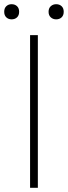

<svg xmlns="http://www.w3.org/2000/svg" viewBox="-33 -893 323 913"><path d="M110 0V-726H147V0ZM22 -801Q7 -801 -3 -810.5Q-13 -820 -13 -837Q-13 -854 -3 -863.5Q7 -873 22 -873Q38 -873 48 -863.5Q58 -854 58 -837Q58 -820 48 -810.5Q38 -801 22 -801ZM234 -801Q219 -801 208.5 -810.5Q198 -820 198 -837Q198 -854 208.5 -863.5Q219 -873 234 -873Q250 -873 260 -863.5Q270 -854 270 -837Q270 -820 260 -810.5Q250 -801 234 -801Z"/></svg>

Font: Noto Sans JP
Style: Regular
Weight: 100
Designer: Ryoko NISHIZUKA 西塚涼子 (kana, bopomofo & ideographs); Paul D. Hunt (Latin, Greek & Cyrillic); Sandoll Communications 산돌커뮤니
Foundry: Adobe
Version: Version 2.004;hotconv 1.0.118;makeotfexe 2.5.65603